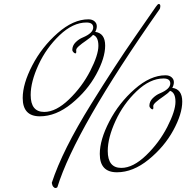

<svg xmlns="http://www.w3.org/2000/svg" viewBox="-20 -858 956 964"><path d="M458 -698Q508 -691 508 -629Q508 -567 463 -484.5Q418 -402 339.5 -338Q261 -274 180 -274Q94 -274 94 -366Q94 -437 142 -529.5Q190 -622 269 -691.5Q348 -761 424 -761Q443 -761 454.5 -751Q466 -741 466 -726.5Q466 -712 458 -698ZM845 -417Q895 -410 895 -348Q895 -286 850 -203.5Q805 -121 726.5 -57Q648 7 567 7Q481 7 481 -85Q481 -156 529 -248.5Q577 -341 656 -410.5Q735 -480 811 -480Q830 -480 841.5 -470Q853 -460 853 -445.5Q853 -431 845 -417ZM363 -597Q363 -590 358.5 -590Q354 -590 348.5 -596Q343 -602 343 -607Q343 -629 359.5 -645.5Q376 -662 396 -670Q448 -692 448 -720Q448 -745 414 -745Q346 -745 279 -681Q212 -617 173 -532Q134 -447 134 -381Q134 -296 202 -296Q261 -296 326.5 -359Q392 -422 433 -502Q474 -582 474 -628Q474 -674 447 -683Q436 -670 413 -654.5Q390 -639 376 -626.5Q362 -614 362.5 -606Q363 -598 363 -597ZM750 -316Q750 -309 745.5 -309Q741 -309 735.5 -315Q730 -321 730 -326Q730 -348 746.5 -364.5Q763 -381 782 -389Q835 -411 835 -439Q835 -464 801 -464Q733 -464 666 -400Q599 -336 560 -251Q521 -166 521 -100Q521 -15 589 -15Q648 -15 713.5 -78Q779 -141 820 -221Q861 -301 861 -347Q861 -393 834 -402Q823 -389 800 -373.5Q777 -358 763 -345.5Q749 -333 749.5 -325Q750 -317 750 -316ZM780 -810Q358 -209 268 82Q264 86 258.5 86Q253 86 247.5 79.5Q242 73 240 60Q293 -103 438 -336Q561 -534 657 -672Q753 -810 762.5 -824Q772 -838 777 -838Q785 -838 785 -827Q785 -816 780 -810Z"/></svg>

Font: Mrs Saint Delafield
Style: Regular
Weight: 400
Designer: Alejandro Paul
Foundry: Alejandro Paul
Version: Version 1.001